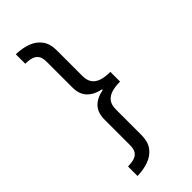

<svg xmlns="http://www.w3.org/2000/svg" viewBox="-289 -845 1034 1034"><g transform="rotate(-45 227.5 -328.5)"><path d="M374 -291Q334 -291 307 -282Q280 -273 266 -253.5Q252 -234 252 -201V-6Q252 44 229.5 74.5Q207 105 168.5 119.5Q130 134 81 135V63Q109 62 129 56Q149 50 159.5 34Q170 18 170 -13V-206Q170 -257 197 -286Q224 -315 276 -325V-330Q224 -341 197 -370.5Q170 -400 170 -450V-645Q170 -676 159.5 -691.5Q149 -707 129 -713.5Q109 -720 81 -720V-792Q130 -791 168.5 -776.5Q207 -762 229.5 -731.5Q252 -701 252 -651V-455Q252 -423 266 -403Q280 -383 307 -374Q334 -365 374 -365Z"/></g></svg>

Font: ubangla85
Style: Book
Weight: 400
Designer: Jelle Bosma - Monotype Design Team
Foundry: Monotype Imaging Inc.
Version: Version 2.003